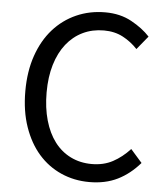

<svg xmlns="http://www.w3.org/2000/svg" viewBox="-54 -795 745 856"><g transform="rotate(5 319.0 -367.0)"><path d="M377 13Q309 13 250.5 -13Q192 -39 149.5 -87.5Q107 -136 82.5 -206.5Q58 -277 58 -366Q58 -455 82.5 -525.5Q107 -596 150.5 -645Q194 -694 253.5 -720.5Q313 -747 383 -747Q450 -747 501 -719Q552 -691 584 -656L535 -596Q506 -627 469 -646.5Q432 -666 384 -666Q332 -666 289.5 -645.5Q247 -625 216.5 -586.5Q186 -548 169.5 -493Q153 -438 153 -369Q153 -300 169 -244Q185 -188 214.5 -149Q244 -110 286.5 -89Q329 -68 381 -68Q434 -68 475 -90Q516 -112 551 -150L602 -92Q558 -41 503.5 -14Q449 13 377 13Z"/></g></svg>

Font: Kinto Sans
Style: Regular
Weight: 400
Designer: Authors: Ryoko NISHIZUKA  (kana & ideographs); Paul D. Hunt (Latin, Greek & Cyrillic); Wenlong ZHANG  (bopomofo); Sandol
Foundry: Adobe Systems Incorporated, ookami Inc.
Version: Version 0.001